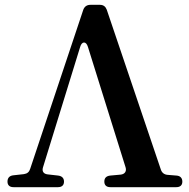

<svg xmlns="http://www.w3.org/2000/svg" viewBox="-20 -768 784 795"><path d="M11 -16C11 -1 20 7 36 7H220C236 7 245 -1 245 -16C245 -31 236 -39 221 -41L177 -46C160 -48 153 -59 158 -75L312 -574C319 -598 337 -598 344 -574L500 -75C505 -59 497 -47 480 -45L436 -41C420 -39 412 -31 412 -16C412 -1 421 7 437 7H710C726 7 735 -1 735 -16C735 -31 726 -40 711 -41L674 -44C660 -45 650 -53 646 -66L422 -728C417 -741 408 -748 394 -748H354C340 -748 330 -741 325 -728L105 -69C101 -56 93 -49 79 -47L34 -42C19 -40 11 -31 11 -16Z"/></svg>

Font: 寒蝉锦书宋Pro Soft
Style: Regular
Weight: 700
Designer: 寒蝉锦书宋{Warren} 思源宋体{Ryoko NISHIZUKA 西塚涼子 (kana & ideographs); Frank Grießhammer (Latin, Greek & Cyrillic); Wenlong ZHANG 
Foundry: Adobe & ChillType
Version: Version 2.000;Glyphs 3.1.1 (3135)